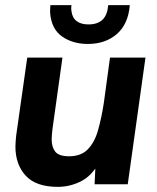

<svg xmlns="http://www.w3.org/2000/svg" viewBox="-20 -717 610 747"><path d="M205 10Q120 10 80 -33.5Q40 -77 40 -147Q40 -158 41 -168.5Q42 -179 43 -190L86 -493H223L184 -214Q183 -203 182 -193.5Q181 -184 181 -175Q181 -145 195 -127Q209 -109 249 -109Q295 -109 321.5 -136Q348 -163 361.5 -210.5Q375 -258 384 -317L408 -493H546L477 0H348L353 -107L369 -90Q338 -33 295 -11.5Q252 10 205 10ZM322 -546Q263 -546 221.5 -575Q180 -604 175 -667Q175 -669 175 -677.5Q175 -686 176 -697H258Q257 -691 257 -685Q257 -679 258 -674Q261 -648 278 -635Q295 -622 324 -622Q360 -622 379 -640.5Q398 -659 401 -697H485Q479 -623 434.5 -584.5Q390 -546 322 -546Z"/></svg>

Font: Hanken Grotesk ExtraBold
Style: Italic
Weight: 800
Italic angle: -8°
Designer: Alfredo Marco Pradil
Foundry: Hanken Design Co.
Version: Version 3.013